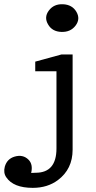

<svg xmlns="http://www.w3.org/2000/svg" viewBox="-22 -699 458 918"><path d="M208 -582Q187.5 -616.2 211.4 -648.4Q235.4 -680.7 279.3 -678.7Q323.2 -676.8 343.3 -642.6Q363.3 -608.4 339.4 -576.7Q315.4 -544.9 271.5 -546.4Q227.5 -547.9 208 -582ZM325.2 -438.5V16.6Q325.2 109.4 254.9 162.1Q205.1 199.2 134.8 199.2Q42 199.2 7.8 148.4Q-6.8 127 1 97.7Q11.7 60.5 47.9 49.8Q87.9 38.1 114.3 64.5Q136.7 86.9 127 127.9Q137.7 127 148.4 127Q248 127 248 10.7V-358.4H146.5V-404.3L271.5 -438.5Z"/></svg>

Font: Hopone
Style: Regular
Weight: 400
Foundry: SIL International (SIL)
Version: Version 1.00 September 3, 2015, initial release